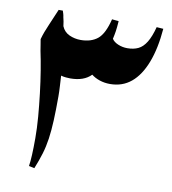

<svg xmlns="http://www.w3.org/2000/svg" viewBox="-78 -747 734 818"><g transform="rotate(10 289.0 -338.0)"><path d="M125 3 101 -2Q107 -40 107 -123Q107 -167 103 -216Q99 -265 93 -315Q87 -365 79.5 -411Q72 -457 64 -494Q62 -507 60 -519Q58 -531 56 -543Q61 -561 66.5 -575.5Q72 -590 81 -611L110 -679H128Q130 -673 132 -666.5Q134 -660 135 -652Q137 -644 139 -634Q141 -624 142 -614Q152 -590 175 -579.5Q198 -569 224 -569Q269 -569 297 -591.5Q325 -614 341 -679L370 -676Q368 -648 365.5 -631.5Q363 -615 359 -598Q367 -585 386 -577Q405 -569 426 -569Q453 -569 473 -578.5Q493 -588 508 -612.5Q523 -637 534 -679L563 -677Q556 -591 532.5 -530Q509 -469 471 -437.5Q433 -406 380 -406Q356 -406 335 -413Q314 -420 299 -432Q268 -400 209 -400Q202 -400 190.5 -401Q179 -402 169 -405Q170 -385 171.5 -361Q173 -337 173 -315Q173 -255 171 -211Q169 -167 164 -132Q159 -97 149.5 -65.5Q140 -34 125 3Z"/></g></svg>

Font: Noto Nastaliq Urdu SemiBold
Style: Regular
Weight: 600
Version: Version 3.007